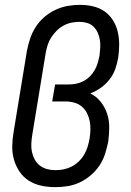

<svg xmlns="http://www.w3.org/2000/svg" viewBox="-20 -763 540 791"><path d="M207 8Q178 8 150 2Q122 -4 99 -18.5Q76 -33 60.5 -56Q45 -79 37.5 -105.5Q30 -132 30.5 -161Q31 -190 36 -219L91 -554Q96 -580 104.5 -605Q113 -630 127.5 -652.5Q142 -675 163 -693Q184 -711 208.5 -722.5Q233 -734 258.5 -738.5Q284 -743 310 -743Q337 -743 363 -737Q389 -731 410 -716.5Q431 -702 445 -680Q459 -658 465 -632.5Q471 -607 471 -580Q471 -553 467 -525Q463 -502 455 -479Q447 -456 431.5 -436Q416 -416 395.5 -401.5Q375 -387 352 -378Q377 -366 394.5 -344Q412 -322 421 -295.5Q430 -269 430 -239.5Q430 -210 426 -180Q421 -155 413 -129.5Q405 -104 390 -81.5Q375 -59 354 -41Q333 -23 308.5 -11.5Q284 0 258 4Q232 8 207 8ZM208 -62Q226 -62 243 -65.5Q260 -69 275.5 -77Q291 -85 304.5 -98Q318 -111 327 -126.5Q336 -142 341 -158.5Q346 -175 349 -192Q352 -210 352.5 -228.5Q353 -247 349.5 -264.5Q346 -282 338 -297.5Q330 -313 317 -324Q304 -335 286.5 -340Q269 -345 251 -345H195L207 -415H262Q278 -415 293.5 -418Q309 -421 323.5 -428.5Q338 -436 350 -448Q362 -460 370 -474Q378 -488 382.5 -503.5Q387 -519 390 -534Q392 -550 393 -566.5Q394 -583 391.5 -598.5Q389 -614 382.5 -628.5Q376 -643 365 -653.5Q354 -664 339 -668.5Q324 -673 307 -673Q291 -673 274 -669.5Q257 -666 241.5 -657.5Q226 -649 213 -636Q200 -623 190.5 -608Q181 -593 176 -576.5Q171 -560 168 -543L113 -208Q110 -190 109 -172Q108 -154 111.5 -137.5Q115 -121 123 -106Q131 -91 144 -81Q157 -71 173.5 -66.5Q190 -62 208 -62Z"/></svg>

Font: Iosevka Curly Oblique
Style: Regular
Weight: 400
Italic angle: -9°
Monospace: yes
Designer: Belleve Invis
Foundry: Belleve Invis
Version: Version 11.1.0; ttfautohint (v1.8.3)